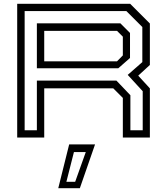

<svg xmlns="http://www.w3.org/2000/svg" viewBox="-20 -720 870 1005"><path d="M70 0V-700H661.5L764.5 -597V-380L703.5 -324L764.5 -257.5V0H623V-207.5L573 -257.5H211.5V0ZM109 -38H173V-298H589.5L662.5 -221.5V-38H727V-242.5L648.5 -328L725 -395V-578.5L641.5 -662H109ZM173 -362.5V-598H610L660.5 -547.5V-416.5L599 -362.5ZM211.5 -399H592.5L623 -430V-528L592.5 -558.5H211.5ZM285 265 342 36H477.5L398 265ZM327.5 231.5H373.5L429 76H367Z"/></svg>

Font: Tourney Expanded
Style: Regular
Weight: 400
Width: 7
Designer: Tyler Finck
Foundry: Etcetera Type Co
Version: Version 1.010; ttfautohint (v1.8.3)